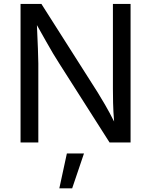

<svg xmlns="http://www.w3.org/2000/svg" viewBox="-20 -748 793 1008"><path d="M87.9 0V-727.5H197.3L493.2 -262.2Q507.8 -238.8 531 -199Q554.2 -159.2 579.1 -109.9Q574.7 -162.6 573.7 -207.3Q572.8 -252 572.8 -281.2V-727.5H665.5V0H555.2L291.5 -414.1Q274.9 -439.9 258.5 -467.3Q242.2 -494.6 222.2 -530.3Q202.1 -565.9 173.8 -616.2Q176.8 -546.4 179 -493.9Q181.2 -441.4 181.2 -415V0ZM291.5 240.7 331.1 57.6H420.9L358.9 240.7Z"/></svg>

Font: Inter-Regular
Style: Regular
Weight: 400
Designer: Rasmus Andersson
Foundry: rsms
Version: Version 4.000;git-a52131595